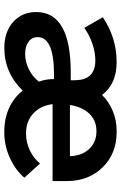

<svg xmlns="http://www.w3.org/2000/svg" viewBox="150 -720 578 919"><g transform="rotate(90 439.5 -260.0)"><path d="M208 8.8Q132.3 8.8 84.7 -33.4Q37.1 -75.7 37.1 -144Q37.1 -309.1 326.2 -309.1H363.8Q363.8 -334 362.8 -339.8Q361.3 -381.8 337.6 -404.3Q314 -426.8 269 -426.8Q231 -426.8 189.9 -413.1Q148.9 -399.4 112.8 -374L62 -462.9Q161.6 -528.8 275.9 -528.8Q381.8 -528.8 434.1 -459Q466.3 -491.7 510.7 -510.3Q555.2 -528.8 606 -528.8H611.8Q714.8 -528.8 780.5 -461.7Q846.2 -394.5 846.2 -290V-222.2H478Q484.9 -165 522.5 -130.1Q560.1 -95.2 616.2 -95.2H620.1Q661.6 -95.2 699.7 -113.5Q737.8 -131.8 762.2 -162.1L830.1 -86.9Q793 -43.9 734.9 -17.6Q676.8 8.8 616.2 8.8H606.9Q546.4 8.8 496.3 -14.2Q446.3 -37.1 413.1 -79.1Q328.1 8.8 208 8.8ZM481.9 -305.2H727.1V-307.1Q724.1 -364.3 691.7 -398.2Q659.2 -432.1 608.9 -432.1H606Q556.6 -432.1 523.9 -398.2Q491.2 -364.3 481.9 -305.2ZM370.1 -157.2Q357.9 -189.9 357.9 -229H336.9Q157.2 -229 157.2 -150.9Q157.2 -123.5 179 -107.2Q200.7 -90.8 237.8 -90.8Q275.4 -90.8 311.8 -108.9Q348.1 -127 370.1 -157.2Z"/></g></svg>

Font: Fixel Text SemiBold
Style: Regular
Weight: 600
Width: 4
Designer: AlfaBravo + MacPaw
Foundry: Kyrylo Tkachov, Marchela Mozhyna, Serhii Makarenko, Maria Weinstein, Zakhar Kryvoshyya
Version: Version 1.211